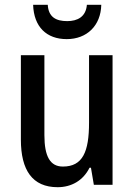

<svg xmlns="http://www.w3.org/2000/svg" viewBox="-20 -770 559 800"><path d="M402 -750H342C338 -700 303 -682 260 -682C213 -682 182 -699 179 -750H118C121 -658 174 -607 258 -607C342 -607 400 -663 402 -750ZM449 -540H351V-259C351 -138 325 -76 242 -76C189 -76 165 -118 165 -207V-540H67V-188C67 -61 115 10 220 10C277 10 326 -17 353 -71H359L371 0H449Z"/></svg>

Font: Noto Sans Gujarati Condensed Medium
Style: Regular
Weight: 500
Width: 3
Designer: Jelle Bosma - Monotype Design Team, Universal Thirst
Foundry: Monotype Imaging Inc.
Version: Version 2.106